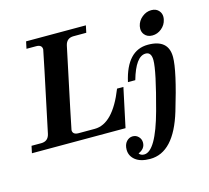

<svg xmlns="http://www.w3.org/2000/svg" viewBox="-161 -886 1394 1283"><g transform="rotate(-15 535.5 -245.0)"><path d="M617.2 0H-30.3L-20 -48.8H46.9Q95.7 -48.8 106.4 -97.7Q222.2 -644 222.2 -650.9Q222.2 -683.6 182.1 -683.6H115.2L125.5 -732.4H539.1L528.8 -683.6H440.9Q392.1 -683.6 381.3 -634.8Q265.1 -86.9 265.1 -80.6Q265.1 -48.8 305.7 -48.8H417.5Q543.9 -48.8 630.9 -270H674.8ZM724.1 241.2Q657.7 241.2 622.3 212.9Q586.9 184.6 586.9 141.1Q586.9 106 605.2 85.4Q623.5 64.9 648.9 64.9Q672.4 64.9 688.7 81.8Q705.1 98.6 705.1 122.6Q705.1 165.5 657.7 185.5Q668.9 202.1 692.9 202.1Q773.4 202.1 844.2 -57.4Q915 -316.9 915 -390.6Q915 -446.8 875.5 -446.8Q807.1 -446.8 763.2 -293H712.4Q758.8 -500 905.3 -500Q1046.9 -500 1046.9 -377.4Q1046.9 -283.2 967.8 -21Q888.7 241.2 724.1 241.2ZM951.7 -551.8Q917 -551.8 897.9 -575.2Q883.8 -592.3 883.8 -615.7Q883.8 -624.5 885.7 -634.3Q893.6 -669.9 922.9 -693.6Q952.1 -717.3 986.8 -717.3Q1022 -717.3 1040.5 -693.8Q1054.2 -676.8 1054.2 -654.3Q1054.2 -644.5 1051.8 -634.3Q1044.4 -599.1 1015.6 -575.4Q986.8 -551.8 951.7 -551.8Z"/></g></svg>

Font: Munson
Style: Bold Italic
Weight: 700
Italic angle: -12°
Designer: Paul James MIller
Foundry: High-Logic / Made with FontCreator
Version: Version 2.10;May 5, 2019;FontCreator 11.5.0.2430 64-bit